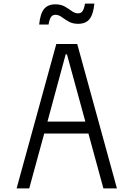

<svg xmlns="http://www.w3.org/2000/svg" viewBox="-20 -1044 740 1064"><path d="M72 0 292 -800H408L628 0H553L470 -304H225L142 0ZM344 -743 243 -370H453L351 -743ZM197 -908Q203 -968 224 -994Q245 -1020 287 -1020Q318 -1020 339.5 -1007.5Q361 -995 378 -982.5Q395 -970 413 -970Q429 -970 437.5 -982.5Q446 -995 451 -1024H503Q497 -964 476 -938Q455 -912 413 -912Q382 -912 360.5 -924.5Q339 -937 322 -949.5Q305 -962 287 -962Q271 -962 262.5 -949.5Q254 -937 249 -908Z"/></svg>

Font: Martian Mono ExtraLight
Style: Regular
Weight: 200
Monospace: yes
Designer: Roman Shamin
Foundry: Evil Martians
Version: Version 1.000; ttfautohint (v1.8.4.7-5d5b)